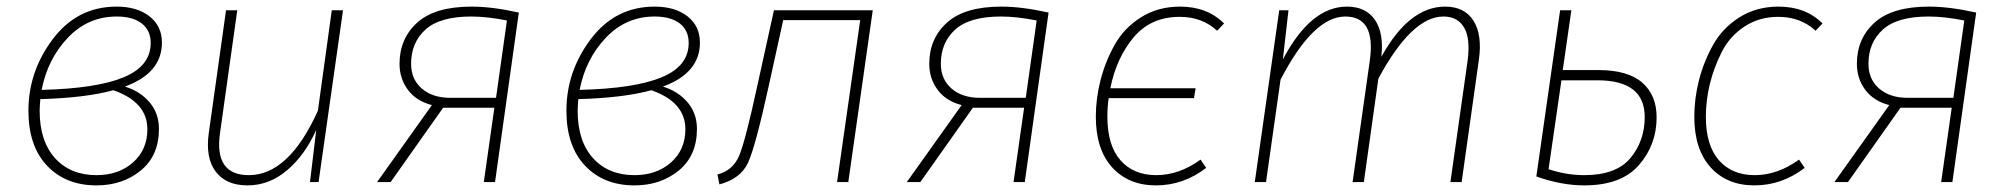

<svg xmlns="http://www.w3.org/2000/svg" viewBox="-20 -551 6078 581"><path d="M333 -531Q395 -531 432.5 -501.5Q470 -472 470 -422Q470 -330 358 -289Q404 -275 432.5 -241.5Q461 -208 461 -161Q461 -80 406 -35Q351 10 272 10Q179 10 122.5 -49.5Q66 -109 66 -216Q66 -335 140 -433Q214 -531 333 -531ZM333 -501Q246 -501 185 -436.5Q124 -372 106 -279Q272 -283 354 -317Q436 -351 436 -421Q436 -459 409 -480Q382 -501 333 -501ZM323 -278Q240 -255 102 -251Q100 -227 100 -216Q100 -124 146.5 -72.5Q193 -21 272 -21Q339 -21 382.5 -59.5Q426 -98 426 -160Q426 -242 323 -278Z M729 10Q664 10 632.5 -32Q601 -74 612 -150L664 -520H698L646 -150Q627 -21 733 -21Q854 -21 942 -216L984 -520H1018L944 0H918L937 -158Q903 -82 849 -36Q795 10 729 10Z M1407 -531Q1469 -531 1550 -513L1478 0H1444L1476 -225H1321L1162 0H1121L1287 -233Q1240 -245 1214.5 -279Q1189 -313 1189 -358Q1189 -434 1242.5 -482.5Q1296 -531 1407 -531ZM1406 -501Q1311 -501 1267.5 -461.5Q1224 -422 1224 -358Q1224 -311 1256.5 -283Q1289 -255 1342 -255H1481L1514 -489Q1454 -501 1406 -501Z M1961 -531Q2023 -531 2060.5 -501.5Q2098 -472 2098 -422Q2098 -330 1986 -289Q2032 -275 2060.5 -241.5Q2089 -208 2089 -161Q2089 -80 2034 -35Q1979 10 1900 10Q1807 10 1750.5 -49.5Q1694 -109 1694 -216Q1694 -335 1768 -433Q1842 -531 1961 -531ZM1961 -501Q1874 -501 1813 -436.5Q1752 -372 1734 -279Q1900 -283 1982 -317Q2064 -351 2064 -421Q2064 -459 2037 -480Q2010 -501 1961 -501ZM1951 -278Q1868 -255 1730 -251Q1728 -227 1728 -216Q1728 -124 1774.5 -72.5Q1821 -21 1900 -21Q1967 -21 2010.5 -59.5Q2054 -98 2054 -160Q2054 -242 1951 -278Z M2621 -520 2547 0H2513L2583 -490H2350L2306 -290Q2266 -107 2243.5 -58.5Q2221 -10 2157 7L2151 -23Q2198 -35 2217 -80.5Q2236 -126 2272 -293L2322 -520Z M3010 -531Q3072 -531 3153 -513L3081 0H3047L3079 -225H2924L2765 0H2724L2890 -233Q2843 -245 2817.5 -279Q2792 -313 2792 -358Q2792 -434 2845.5 -482.5Q2899 -531 3010 -531ZM3009 -501Q2914 -501 2870.5 -461.5Q2827 -422 2827 -358Q2827 -311 2859.5 -283Q2892 -255 2945 -255H3084L3117 -489Q3057 -501 3009 -501Z M3550 -500Q3462 -500 3410 -437.5Q3358 -375 3340 -284H3598L3593 -254H3335Q3331 -229 3331 -198Q3331 -111 3370.5 -66Q3410 -21 3479 -21Q3548 -21 3613 -68L3630 -43Q3561 10 3478 10Q3395 10 3345.5 -44.5Q3296 -99 3296 -198Q3296 -252 3310 -307.5Q3324 -363 3352.5 -414.5Q3381 -466 3432.5 -498.5Q3484 -531 3551 -531Q3633 -531 3684 -480L3663 -458Q3618 -500 3550 -500Z M4353 -531Q4412 -531 4439 -488Q4466 -445 4455 -369L4403 0H4369L4421 -367Q4430 -434 4410.5 -467.5Q4391 -501 4348 -501Q4252 -501 4151 -313L4107 0H4073L4125 -367Q4144 -501 4051 -501Q3954 -501 3855 -310L3811 0H3777L3851 -520H3879L3862 -371Q3946 -531 4056 -531Q4113 -531 4140.5 -491Q4168 -451 4160 -379Q4244 -531 4353 -531Z M4816 -339Q4906 -339 4949.5 -301Q4993 -263 4993 -196Q4993 -113 4939.5 -51.5Q4886 10 4774 10Q4705 10 4629 -17L4701 -520H4735L4709 -339ZM4774 -21Q4871 -21 4914 -73Q4957 -125 4957 -197Q4957 -308 4814 -308H4705L4666 -39Q4720 -21 4774 -21Z M5362 -531Q5444 -531 5495 -480L5474 -458Q5429 -500 5361 -500Q5303 -500 5258.5 -470.5Q5214 -441 5190 -393.5Q5166 -346 5154 -296.5Q5142 -247 5142 -198Q5142 -111 5181.5 -66Q5221 -21 5290 -21Q5359 -21 5424 -68L5441 -43Q5372 10 5289 10Q5206 10 5156.5 -44.5Q5107 -99 5107 -198Q5107 -252 5121 -307.5Q5135 -363 5163.5 -414.5Q5192 -466 5243.5 -498.5Q5295 -531 5362 -531Z M5817 -531Q5879 -531 5960 -513L5888 0H5854L5886 -225H5731L5572 0H5531L5697 -233Q5650 -245 5624.5 -279Q5599 -313 5599 -358Q5599 -434 5652.5 -482.5Q5706 -531 5817 -531ZM5816 -501Q5721 -501 5677.5 -461.5Q5634 -422 5634 -358Q5634 -311 5666.5 -283Q5699 -255 5752 -255H5891L5924 -489Q5864 -501 5816 -501Z"/></svg>

Font: Fira Sans UltraLight
Style: Italic
Weight: 200
Italic angle: -8°
Designer: Carrois Corporate & Edenspiekermann AG
Foundry: Carrois Corporate GbR & Edenspiekermann AG
Version: Version 4.203;PS 004.203;hotconv 1.0.88;makeotf.lib2.5.64775